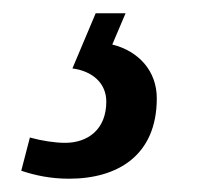

<svg xmlns="http://www.w3.org/2000/svg" viewBox="-20 -29 309 289"><path d="M84 240C157 240 216 205 216 119C216 78 189 48 149 38L169 -9H124L89 74C119 78 140 96 140 124C140 166 112 186 78 186C63 186 43 183 25 178L12 228C33 235 56 240 84 240Z"/></svg>

Font: Noto Serif Condensed Semi
Style: Italic
Weight: 600
Width: 3
Italic angle: -12°
Designer: Monotype Design Team
Foundry: Monotype Imaging Inc.
Version: Version 1.901